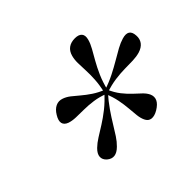

<svg xmlns="http://www.w3.org/2000/svg" viewBox="-112 -970 877 877"><g transform="rotate(-45 326.0 -532.0)"><path d="M382.7 -512.6H363.3Q373.3 -554.4 375.1 -587.7Q377 -621 375.6 -647.7Q374.3 -674.5 373.9 -696.5Q373.5 -718.6 378.7 -738Q385.1 -761.8 401.7 -773.9Q418.3 -786.1 444.3 -786.1Q468.5 -786.1 478.9 -773.9Q489.2 -761.8 482.7 -738Q477.5 -718.6 465.1 -696.5Q452.7 -674.5 437.4 -647.7Q422.1 -621 407.4 -587.7Q392.7 -554.4 382.7 -512.6ZM372.3 -520.5Q411.7 -533.5 444.2 -549.9Q476.7 -566.4 504.1 -582.6Q531.5 -598.9 554.7 -611.7Q578 -624.4 598.4 -630.3Q623.5 -637.7 636.8 -629.4Q650.1 -621.1 651.4 -596.6Q653.2 -573.9 641.1 -557.6Q628.9 -541.3 604.1 -533.7Q583.7 -527.8 559.7 -527Q535.7 -526.3 507.4 -526Q479.2 -525.7 445.9 -521.3Q412.7 -516.9 373.5 -503.6ZM378.5 -521.1 367.6 -504.2Q334.4 -517.2 303 -521.6Q271.6 -526 243.4 -526.1Q215.2 -526.3 191.7 -527Q168.3 -527.8 151 -533.7Q130.4 -541.3 126.8 -557.3Q123.2 -573.4 138.1 -597.4Q151.6 -620 170.3 -628.9Q189 -637.7 209.6 -630.3Q226.9 -624.4 243.2 -611.7Q259.4 -598.9 278.2 -582.8Q297 -566.7 321.3 -550.4Q345.6 -534.1 378.5 -521.1ZM366.2 -517.6 378.7 -507.5Q348.6 -473.6 327.4 -442.8Q306.2 -412.1 290.2 -385.5Q274.1 -358.9 260 -337.3Q245.9 -315.8 229.8 -300.2Q190.9 -261.3 156.3 -290.9Q140.6 -305.1 141.6 -323Q142.6 -340.9 162.2 -360Q178.3 -375.6 200.6 -389.6Q223 -403.5 250 -420.5Q277 -437.4 306.4 -460.5Q335.9 -483.7 366.2 -517.6ZM363.2 -507.2 381.9 -517.3Q396.5 -483.4 414.9 -460.2Q433.3 -437.1 451.5 -420.3Q469.7 -403.5 484.4 -389.6Q499.1 -375.6 506.5 -360Q515 -340.9 507.1 -323.4Q499.2 -306 473.8 -290.6Q450.8 -277 432.7 -279Q414.7 -281.1 405.9 -300.2Q398.5 -315.8 396.1 -337.3Q393.7 -358.9 391.6 -385.5Q389.5 -412.1 383.5 -442.7Q377.6 -473.3 363.2 -507.2Z"/></g></svg>

Font: Fraunces Wonky
Style: Italic
Weight: 900
Italic angle: -16°
Version: Version 1.000;[b76b70a41]